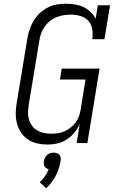

<svg xmlns="http://www.w3.org/2000/svg" viewBox="-20 -763 640 1024"><path d="M234 8Q206 8 179 2Q152 -4 130 -18.5Q108 -33 93 -55Q78 -77 71 -103Q64 -129 64 -157Q64 -185 69 -213L126 -558Q130 -582 138 -606Q146 -630 159.5 -652.5Q173 -675 192.5 -693Q212 -711 235 -723Q258 -735 283 -739Q308 -743 333 -743Q357 -743 381 -739Q405 -735 426 -725Q447 -715 463.5 -699Q480 -683 490 -663L502 -735H567L537 -554H472Q476 -581 472 -607Q468 -633 451.5 -651.5Q435 -670 409.5 -677.5Q384 -685 358 -685Q339 -685 319.5 -682Q300 -679 281.5 -671.5Q263 -664 246.5 -651Q230 -638 218.5 -621.5Q207 -605 200 -586.5Q193 -568 190 -548L133 -203Q130 -184 129.5 -164Q129 -144 134.5 -125.5Q140 -107 151 -92Q162 -77 178 -67.5Q194 -58 213 -54Q232 -50 252 -50Q270 -50 288 -52.5Q306 -55 323.5 -62.5Q341 -70 356 -82Q371 -94 382.5 -109Q394 -124 400.5 -141.5Q407 -159 410 -177L436 -339H300L309 -397H511L446 0H389L405 -101Q394 -77 376 -55Q358 -33 335 -18.5Q312 -4 286 2Q260 8 234 8ZM226 241 192 209Q208 194 220 176.5Q232 159 240 139Q233 138 227 134Q221 130 217.5 124Q214 118 213.5 110.5Q213 103 214 96Q216 87 220 78Q224 69 231.5 63Q239 57 248 54Q257 51 266 51Q275 51 283.5 54Q292 57 297 63Q302 69 303.5 78Q305 87 303 96Q297 136 277.5 174Q258 212 226 241Z"/></svg>

Font: Iosevka Slab LtExObl
Style: Regular
Weight: 300
Width: 7
Italic angle: -9°
Monospace: yes
Designer: Belleve Invis
Foundry: Belleve Invis
Version: Version 11.1.0; ttfautohint (v1.8.3)